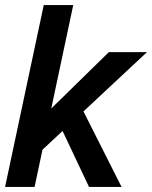

<svg xmlns="http://www.w3.org/2000/svg" viewBox="-32 -735 598 755"><path d="M125 -137 159 -298 396 -530H546ZM-12 0 140 -715H256L104 0ZM318 0 204 -241 285 -319 446 0Z"/></svg>

Font: Radio Canada Big Medium
Style: Italic
Weight: 500
Italic angle: -12°
Designer: Étienne Aubert Bonn
Foundry: Coppers and Brasses
Version: Version 1.001